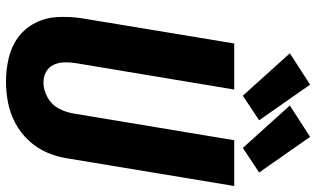

<svg xmlns="http://www.w3.org/2000/svg" viewBox="-222 -800 1030 625"><g transform="rotate(90 292.5 -487.0)"><path d="M245 8Q279 8 313 1.5Q347 -5 379.5 -22Q412 -39 437 -66Q462 -93 476 -125.5Q490 -158 495 -192L585 -735H436L349 -212Q345 -187 332.5 -163.5Q320 -140 296 -127Q272 -114 248 -114Q229 -114 213.5 -122.5Q198 -131 190.5 -147Q183 -163 182.5 -181.5Q182 -200 185 -219L271 -735H121L39 -239Q33 -199 35 -160Q37 -121 54 -87.5Q71 -54 100.5 -32Q130 -10 168 -1Q206 8 245 8ZM461 -763 541 -816 425 -982 323 -916ZM291 -763 371 -816 255 -982 153 -916Z"/></g></svg>

Font: Iosevka Sparkle Heavy
Style: Italic
Weight: 900
Italic angle: -9°
Designer: Belleve Invis
Foundry: Belleve Invis
Version: Version 4.5.0; ttfautohint (v1.8.3)